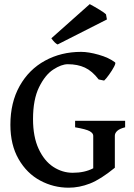

<svg xmlns="http://www.w3.org/2000/svg" viewBox="-20 -876 635 911"><path d="M448.2 -499Q417.5 -539.1 382.8 -555.2Q348.1 -571.3 301.8 -571.3Q271.5 -571.3 232.9 -546.1Q194.3 -521 165.5 -462.6Q136.7 -404.3 136.7 -311Q136.7 -227.1 163.3 -169.7Q189.9 -112.3 232.9 -84.2Q275.9 -56.2 325.2 -56.2Q381.8 -56.2 422.4 -77.6V-231.9Q422.4 -244.1 405.3 -253.7Q388.2 -263.2 336.4 -272V-302.7H573.7V-272Q547.9 -265.6 536.4 -255.1Q524.9 -244.6 524.9 -231.9V-80.1Q457.5 -24.9 406.7 -5.1Q356 14.6 305.7 14.6Q233.9 14.6 170.7 -19.3Q107.4 -53.2 68.4 -120.8Q29.3 -188.5 29.3 -284.2Q29.3 -389.6 73.2 -468Q117.2 -546.4 193.6 -588.1Q270 -629.9 364.7 -629.9Q400.4 -629.9 448.5 -616.2Q496.6 -602.5 525.9 -580.1Q530.3 -576.7 521 -559.1Q511.7 -541.5 497.3 -521.5Q482.9 -501.5 474.1 -493.7ZM223.6 -694.3 405.8 -856.4Q428.7 -844.2 452.6 -829.6Q476.6 -814.9 482.9 -808.1L487.3 -783.7L253.4 -665Q240.7 -670.4 223.6 -694.3Z"/></svg>

Font: David Libre Medium
Style: Regular
Weight: 500
Version: Version 1.000